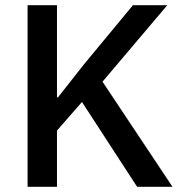

<svg xmlns="http://www.w3.org/2000/svg" viewBox="-20 -718 700 738"><path d="M295 -326 199 -216V0H86V-698H199V-344H203L303 -471L491 -698H623L374 -404L643 0H507Z"/></svg>

Font: IBMPlexSans-Medium
Style: Regular
Weight: 500
Designer: Mike Abbink, Paul van der Laan, Pieter van Rosmalen
Foundry: Bold Monday
Version: Version 3.1